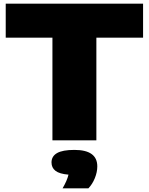

<svg xmlns="http://www.w3.org/2000/svg" viewBox="-20 -760 806 1040"><path d="M264 0V-556H11V-740H755V-556H502V0ZM507 141Q507 172 493.8 204.8Q480.5 237.5 459 260H319Q343.5 218 351 186Q302 182 280.5 165.2Q259 148.5 259 120Q259 86.5 289 69.2Q319 52 383 52Q507 52 507 141Z"/></svg>

Font: Encode Sans Expanded Black
Style: Regular
Weight: 900
Width: 7
Designer: Multiple Designers
Foundry: Impallari Type
Version: Version 2.000